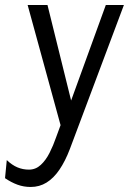

<svg xmlns="http://www.w3.org/2000/svg" viewBox="-35 -498 513 764"><path d="M87 246Q59.5 246 34.8 237Q10 228 -15 211L-8 139Q13 159 34.5 168Q56 177 80 177Q107 177 127.2 158.2Q147.5 139.5 162.2 110.2Q177 81 188 49L206 0L75 -478H154L248 -98L386 -478H458L243 95Q224.5 143.5 201.5 177.2Q178.5 211 150.2 228.5Q122 246 87 246Z"/></svg>

Font: Karla
Style: Italic
Weight: 400
Italic angle: -8°
Designer: Jonathan Pinhorn
Version: Version 2.004;gftools[0.9.33]